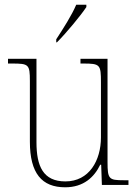

<svg xmlns="http://www.w3.org/2000/svg" viewBox="-20 -786 586 816"><path d="M219 -619V-606H222C262 -646 324 -721 347 -756V-766H304C285 -721 249 -665 219 -619ZM257 10C336 10 381 -34 406 -86H410L413 0H526V-20H505C443 -20 437 -25 437 -97V-536H322V-516H334C406 -516 409 -511 409 -436V-202C409 -104 359 -15 258 -15C163 -15 135 -80 135 -182V-536H14V-516H32C102 -516 107 -512 107 -442V-184C107 -49 158 10 257 10Z"/></svg>

Font: Noto Serif Myanmar SemiCondensed Thin
Style: Regular
Weight: 100
Width: 4
Designer: Ben Mitchell and the Monotype Design Team
Foundry: Monotype Imaging Inc.
Version: Version 2.106